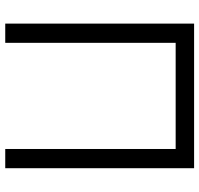

<svg xmlns="http://www.w3.org/2000/svg" viewBox="-34 -726 760 732"><g transform="rotate(90 346.0 -360.0)"><path d="M70 0V-720H621.3V0H548V-649.7H143.3V0Z"/></g></svg>

Font: Manrope
Style: Regular
Weight: 400
Designer: Mikhail Sharanda
Foundry: Mikhail Sharanda
Version: Version 4.503